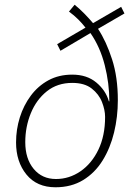

<svg xmlns="http://www.w3.org/2000/svg" viewBox="-20 -783 567 813"><path d="M215 10Q136 10 92 -44Q48 -98 48 -180Q48 -235 64 -286Q80 -337 110.5 -378Q141 -419 185 -443Q229 -467 286 -467Q348 -467 388 -433.5Q428 -400 441 -354H443Q443 -430 423.5 -507Q404 -584 363 -643L236 -568L222 -596L342 -666Q328 -684 311 -701Q294 -718 272 -734L296 -763Q318 -745 338 -724.5Q358 -704 374 -685L493 -754L507 -726L395 -661Q430 -608 454.5 -532Q479 -456 479 -359Q479 -288 463 -222Q447 -156 414.5 -103.5Q382 -51 332 -20.5Q282 10 215 10ZM217 -25Q273 -25 320.5 -57.5Q368 -90 396.5 -149Q425 -208 425 -288Q425 -317 412 -350.5Q399 -384 368.5 -408Q338 -432 286 -432Q223 -432 178.5 -396.5Q134 -361 110.5 -303.5Q87 -246 87 -181Q87 -111 122.5 -68Q158 -25 217 -25Z"/></svg>

Font: Noto Sans Disp ExtLt
Style: Italic
Weight: 200
Italic angle: -12°
Designer: Monotype Design Team
Foundry: Monotype Imaging Inc.
Version: Version 2.000;GOOG;noto-source:20170915:90ef993387c0